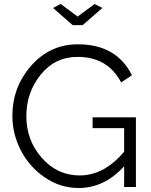

<svg xmlns="http://www.w3.org/2000/svg" viewBox="-20 -937 756 962"><path d="M394 -811H344L246 -897L284 -917L369 -854L454 -917L493 -897ZM444 -349H661V0H602V-104Q503 5 374 5Q282 5 204.5 -48Q127 -101 84.5 -183.5Q42 -266 42 -356Q42 -501 136.5 -608Q231 -715 370 -715Q564 -715 641 -560L587 -524Q520 -652 369 -652Q256 -652 184 -563Q112 -474 112 -355Q112 -234 189.5 -146Q267 -58 379 -58Q502 -58 602 -177V-295H444Z"/></svg>

Font: Raleway-v4020
Style: Regular
Weight: 400
Designer: Matt McInerney, Pablo Impallari, Rodrigo Fuenzalida
Foundry: Matt McInerney, Pablo Impallari, Rodrigo Fuenzalida
Version: Version 4.020;PS 004.020;hotconv 1.0.88;makeotf.lib2.5.64775